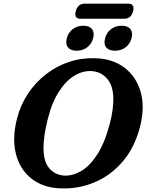

<svg xmlns="http://www.w3.org/2000/svg" viewBox="-20 -1040 824 1075"><path d="M515.5 -714Q613 -710.5 677.8 -660.5Q742.5 -610.5 766.8 -527.8Q791 -445 767 -343Q738.5 -221 670.5 -139.8Q602.5 -58.5 510 -19.5Q417.5 19.5 315.5 14.5Q219 10.5 155 -40.8Q91 -92 69 -178.8Q47 -265.5 75.5 -377Q95 -453 137 -516Q179 -579 237.8 -624.5Q296.5 -670 367.2 -693.5Q438 -717 515.5 -714ZM338 -57Q385 -54 433.2 -81.5Q481.5 -109 523.8 -173.8Q566 -238.5 594.5 -346.5Q605.5 -389 610.2 -424Q615 -459 614.5 -487.5Q614 -559 580.8 -598Q547.5 -637 498.5 -641.5Q449.5 -646.5 400.5 -618.5Q351.5 -590.5 311.2 -529.2Q271 -468 247.5 -373.5Q235 -324 229.2 -284Q223.5 -244 223.5 -212.5Q223.5 -136 255.2 -98.5Q287 -61 338 -57ZM409.5 -756Q375.5 -756 360.5 -774.8Q345.5 -793.5 354 -826Q362.5 -858 387.5 -877Q412.5 -896 446.5 -896Q480.5 -896 495.2 -877Q510 -858 501.5 -826Q493 -794 468.2 -775Q443.5 -756 409.5 -756ZM623.5 -756Q589.5 -756 574.5 -774.8Q559.5 -793.5 568.5 -826Q577 -858 602 -877Q627 -896 660.5 -896Q695.5 -896 710.2 -877Q725 -858 716.5 -826Q708 -794 683.2 -775Q658.5 -756 623.5 -756ZM404 -977Q415.5 -1019.5 454 -1019.5H697.5Q736 -1019.5 725 -977Q714 -935 675 -935H431.5Q393 -935 404 -977Z"/></svg>

Font: Fraunces 9pt S100 SemiBold
Style: Italic
Weight: 600
Italic angle: -16°
Version: Version 1.000; ttfautohint (v1.8.3)